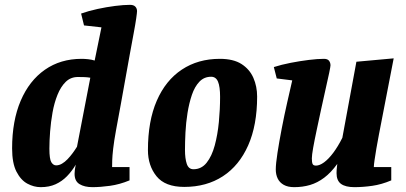

<svg xmlns="http://www.w3.org/2000/svg" viewBox="-20 -762 1678 793"><path d="M148 11Q120 11 93 -3.5Q66 -18 48 -53Q30 -88 30 -149Q30 -263 65.5 -346Q101 -429 165.5 -474Q230 -519 317 -519Q329 -519 343.5 -517.5Q358 -516 371 -512L399 -649L327 -657L315 -706Q346 -717 383 -725Q420 -733 455.5 -737.5Q491 -742 517 -742Q532 -742 539 -734.5Q546 -727 546 -716Q546 -710 542.5 -685.5Q539 -661 532 -624Q525 -587 516.5 -540Q508 -493 498.5 -440Q489 -387 479 -331.5Q469 -276 459 -223Q451 -179 447.5 -148.5Q444 -118 443.5 -100Q443 -82 443 -72H515V-17Q474 0 434 5.5Q394 11 362 11Q329 11 308.5 -1.5Q288 -14 288 -44Q288 -52 289 -59Q290 -66 291 -72Q292 -78 293 -82Q277 -55 256.5 -34Q236 -13 209.5 -1Q183 11 148 11ZM212 -79Q224 -79 236 -86Q248 -93 259 -104.5Q270 -116 280 -129.5Q290 -143 298 -156L353 -441Q342 -443 329 -443.5Q316 -444 302 -444Q272 -444 251.5 -424Q231 -404 217.5 -370.5Q204 -337 197 -297.5Q190 -258 187 -219Q184 -180 184 -148Q184 -105 192 -92Q200 -79 212 -79Z M741 10Q662 10 626.5 -34Q591 -78 591 -142Q591 -262 627.5 -346Q664 -430 731 -474.5Q798 -519 888 -519Q944 -519 977.5 -497.5Q1011 -476 1026.5 -440.5Q1042 -405 1042 -363Q1042 -245 1005 -161.5Q968 -78 900.5 -34Q833 10 741 10ZM779 -63Q812 -63 833.5 -90Q855 -117 867 -161.5Q879 -206 884 -258.5Q889 -311 889 -362Q889 -404 880.5 -424.5Q872 -445 852 -445Q823 -445 803.5 -424.5Q784 -404 772.5 -370Q761 -336 754.5 -295.5Q748 -255 746 -215Q744 -175 744 -143Q744 -107 751.5 -85Q759 -63 779 -63Z M1195 11Q1169 11 1152 1.5Q1135 -8 1127 -24.5Q1119 -41 1119 -62Q1119 -85 1126 -130.5Q1133 -176 1143.5 -230.5Q1154 -285 1166 -338Q1178 -391 1187 -430L1123 -438L1111 -485Q1142 -495 1180.5 -502.5Q1219 -510 1255.5 -514.5Q1292 -519 1318 -519Q1333 -519 1339 -511Q1345 -503 1345 -492Q1345 -487 1339.5 -460.5Q1334 -434 1325 -395Q1316 -356 1306.5 -311.5Q1297 -267 1288 -225Q1279 -183 1273.5 -152Q1268 -121 1268 -108Q1268 -92 1271 -85Q1274 -78 1285 -78Q1300 -78 1318.5 -91.5Q1337 -105 1356.5 -131Q1376 -157 1394 -193L1452 -507L1606 -521L1545 -206Q1539 -176 1534.5 -148.5Q1530 -121 1527 -101Q1524 -81 1524 -72H1596V-17Q1556 0 1517.5 5.5Q1479 11 1444 11Q1407 11 1388.5 -2.5Q1370 -16 1370 -47Q1370 -53 1370.5 -61Q1371 -69 1372 -75.5Q1373 -82 1373 -85Q1347 -49 1319 -28Q1291 -7 1260.5 2Q1230 11 1195 11Z"/></svg>

Font: Manuale ExtraBold
Style: Italic
Weight: 800
Italic angle: -11°
Designer: Eduardo Tunni / Pablo Cosgaya
Foundry: Eduardo Tunni / Pablo Cosgaya
Version: Version 1.002